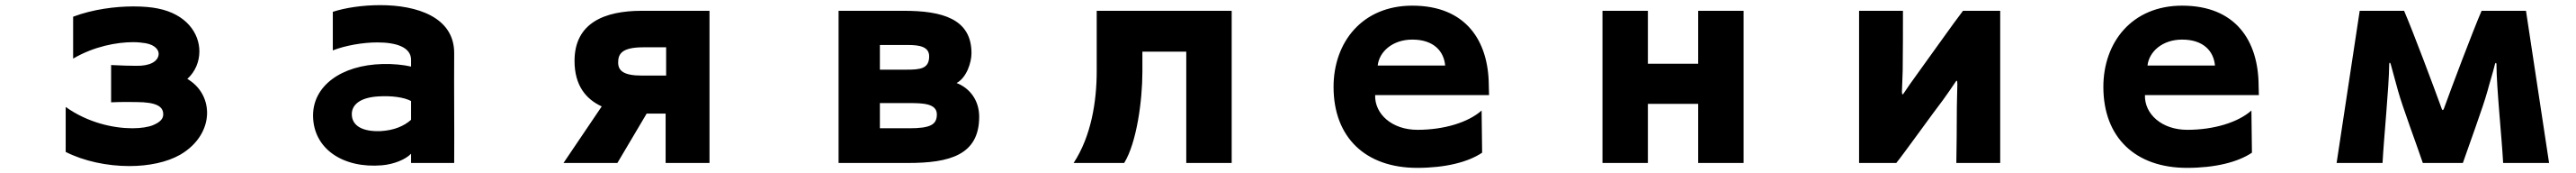

<svg xmlns="http://www.w3.org/2000/svg" viewBox="-20 -570 10040 673"><path d="M710 -263C741 -291 757 -330 757 -370C757 -441 706 -515 595 -537C571 -542 538 -545 500 -545C430 -545 342 -534 265 -505V-342C347 -390 436 -406 499 -406C517 -406 534 -404 547 -402C587 -395 601 -373 598 -356C594 -331 565 -313 511 -314C478 -314 460 -315 413 -317V-172C456 -174 491 -173 510 -173C593 -173 614 -154 616 -129C618 -109 605 -95 576 -83C559 -76 530 -71 496 -71C423 -71 323 -92 236 -154V21C307 57 398 76 484 76C560 76 631 61 682 32C753 -9 787 -72 787 -131C787 -184 760 -234 710 -263Z M1582 28V64H1750C1751 -81 1749 -221 1750 -362C1751 -504 1604 -550 1462 -550C1394 -550 1326 -540 1277 -524V-374C1326 -393 1393 -405 1451 -405C1523 -405 1582 -387 1582 -337V-311C1553 -318 1510 -322 1472 -321C1307 -317 1200 -234 1200 -121C1200 8 1316 86 1469 73C1514 69 1560 51 1582 28ZM1582 -177V-104C1554 -79 1515 -63 1464 -60C1394 -57 1351 -80 1351 -126C1351 -163 1384 -191 1455 -195C1505 -198 1554 -192 1582 -177Z M2574 -128V64H2745V-528H2481C2336 -528 2219 -481 2219 -333C2219 -237 2264 -184 2325 -156L2176 64H2386L2500 -128ZM2487 -386H2576V-276H2481C2410 -276 2389 -295 2389 -327C2389 -360 2403 -386 2487 -386Z M3796 -116C3796 -179 3760 -227 3708 -247C3747 -268 3766 -327 3766 -363C3766 -497 3652 -528 3502 -528H3248V64H3519C3681 64 3796 33 3796 -116ZM3601 -351C3601 -302 3566 -299 3511 -299H3409V-395H3518C3562 -395 3601 -389 3601 -351ZM3631 -125C3631 -85 3606 -71 3523 -71H3409V-169H3522C3575 -169 3631 -168 3631 -125Z M4603 -369V64H4780V-528H4254V-294C4254 -176 4233 -41 4164 64H4361C4410 -15 4432 -180 4432 -290V-369Z M5339 -200H5783C5783 -200 5782 -227 5782 -238C5781 -412 5692 -548 5484 -548C5288 -548 5177 -405 5177 -232C5177 -35 5302 83 5503 83C5612 83 5701 61 5756 24L5754 -140C5702 -94 5608 -65 5504 -65C5405 -65 5337 -126 5339 -200ZM5612 -315H5349C5355 -369 5407 -416 5484 -416C5567 -416 5607 -371 5612 -315Z M6598 -166V64H6775V-528H6598V-322H6402V-528H6225V64H6402V-166Z M7604 64H7775V-528H7630C7598 -487 7481 -322 7445 -273C7429 -251 7414 -230 7401 -210C7395 -200 7392 -200 7392 -214C7392 -226 7395 -277 7395 -297C7396 -343 7396 -490 7396 -528H7225V64H7370C7398 30 7514 -132 7552 -181C7568 -203 7586 -229 7600 -250C7605 -258 7608 -260 7608 -243C7608 -226 7606 -175 7606 -153C7606 -107 7605 36 7604 64Z M8339 -200H8783C8783 -200 8782 -227 8782 -238C8781 -412 8692 -548 8484 -548C8288 -548 8177 -405 8177 -232C8177 -35 8302 83 8503 83C8612 83 8701 61 8756 24L8754 -140C8702 -94 8608 -65 8504 -65C8405 -65 8337 -126 8339 -200ZM8612 -315H8349C8355 -369 8407 -416 8484 -416C8567 -416 8607 -371 8612 -315Z M9735 64H9914L9824 -528H9651C9616 -447 9534 -230 9504 -147C9503 -144 9501 -142 9500 -142C9498 -142 9497 -143 9496 -146C9466 -229 9384 -447 9349 -528H9176L9086 64H9265C9270 -32 9290 -230 9291 -320C9291 -328 9295 -328 9297 -320C9306 -286 9317 -248 9325 -218C9342 -156 9399 -4 9422 64H9578C9601 -3 9657 -154 9674 -216C9682 -247 9694 -283 9703 -320C9705 -328 9709 -326 9709 -320C9709 -230 9730 -32 9735 64Z"/></svg>

Font: LINE Seed JP App_OTF ExtraBold
Style: Regular
Weight: 800
Designer: LINE & Fontrix & Fontworks
Version: Version 1.013